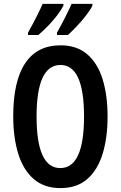

<svg xmlns="http://www.w3.org/2000/svg" viewBox="-20 -957 620 987"><path d="M533 -358Q533 -249 507.5 -166Q482 -83 428.5 -36.5Q375 10 291 10Q207 10 153 -37Q99 -84 73.5 -167.5Q48 -251 48 -359Q48 -540 109.5 -632Q171 -724 291 -724Q375 -724 428.5 -678Q482 -632 507.5 -549.5Q533 -467 533 -358ZM168 -358Q168 -93 290 -93Q412 -93 412 -358Q412 -623 291 -623Q168 -623 168 -358ZM455 -928Q445 -907 423 -878.5Q401 -850 375.5 -823Q350 -796 329 -777H273V-789Q296 -830 317.5 -873Q339 -916 348 -937H455ZM306 -928Q295 -906 274.5 -879Q254 -852 228 -825Q202 -798 177 -777H124V-789Q148 -832 169 -873.5Q190 -915 199 -937H306Z"/></svg>

Font: Noto Sans Gurmukhi ExtraCondensed SemiBold
Style: Regular
Weight: 600
Width: 2
Designer: Jelle Bosma - Monotype Design Team
Foundry: Monotype Imaging Inc.
Version: Version 2.004; ttfautohint (v1.8.4.7-5d5b)